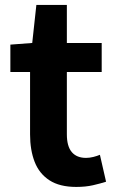

<svg xmlns="http://www.w3.org/2000/svg" viewBox="-20 -731 461 765"><path d="M283.9 13.8Q217.7 13.8 177.1 -12.6Q136.4 -39 118.1 -86Q99.8 -133 99.8 -195.4V-444.1H21.3V-553.2L108.4 -559.8L124.9 -711.4H246.4V-559.8H385.2V-444.1H246.4V-195.8Q246.4 -148 266.1 -124.9Q285.8 -101.9 322.8 -101.9Q337 -101.9 352.1 -105.7Q367.2 -109.6 378.1 -114.2L402.6 -7Q380.3 0.2 350.8 7Q321.3 13.8 283.9 13.8Z"/></svg>

Font: Noto Sans TC
Style: Regular
Weight: 100
Designer: Ryoko NISHIZUKA 西塚涼子 (kana, bopomofo & ideographs); Paul D. Hunt (Latin, Greek & Cyrillic); Sandoll Communications 산돌커뮤니
Foundry: Adobe
Version: Version 2.004;hotconv 1.0.118;makeotfexe 2.5.65603